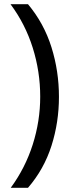

<svg xmlns="http://www.w3.org/2000/svg" viewBox="-20 -734 340 912"><path d="M260 -274Q260 -153 224.5 -41.5Q189 70 113 158H31Q100 64 135.5 -47.5Q171 -159 171 -275Q171 -394 135.5 -507Q100 -620 30 -714H113Q189 -623 224.5 -509.5Q260 -396 260 -274Z"/></svg>

Font: Noto Sans Bamum
Style: Regular
Weight: 400
Designer: Monotype Design Team
Foundry: Monotype Imaging Inc.
Version: Version 2.001